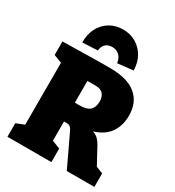

<svg xmlns="http://www.w3.org/2000/svg" viewBox="-223 -1098 1124 1230"><g transform="rotate(30 338.5 -483.0)"><path d="M24 0V-100L84 -124V-582L24 -605V-705L297 -710H375Q502 -710 566.5 -657Q631 -604 631 -505Q631 -433 595.5 -380.5Q560 -328 482 -304Q507 -295 522.5 -279.5Q538 -264 550 -242L616 -120L667 -100V0H463L374 -188Q358 -223 349 -240Q340 -257 328.5 -262Q317 -267 292 -266H289V-124L349 -100V0ZM349 -566H289V-405H327Q377 -405 400 -426.5Q423 -448 423 -491Q423 -525 405.5 -545.5Q388 -566 349 -566ZM324 -966Q378 -966 420 -941Q462 -916 486.5 -872.5Q511 -829 512 -772L397 -759Q393 -794 372 -814Q351 -834 319 -834Q288 -834 270 -816.5Q252 -799 249 -768L137 -763Q136 -822 159.5 -868Q183 -914 226 -940Q269 -966 324 -966Z"/></g></svg>

Font: Bitter Black
Style: Regular
Weight: 900
Designer: Sol Matas, and Bitter project Authors
Foundry: Sol Matas
Version: Version 2.001